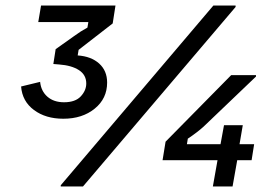

<svg xmlns="http://www.w3.org/2000/svg" viewBox="-20 -670 990 690"><path d="M207.5 -243.3Q144.2 -243.3 102.1 -274.6Q60 -305.8 55.8 -359.2L124.2 -375.8Q127.5 -342.5 150.4 -322.5Q173.3 -302.5 210 -302.5Q250.8 -302.5 270.4 -323.8Q290 -345 290 -370Q290 -400.8 263.8 -417.9Q237.5 -435 192.5 -438.3L171.7 -440L180 -493.3L245.8 -540Q260.8 -550.8 270 -556.7Q279.2 -562.5 294.2 -570.8L297.5 -590.8H117.5L127.5 -650H395L385 -585.8L262.5 -490.8L259.2 -470.8Q307.5 -467.5 336.3 -441.7Q365 -415.8 365 -373.3Q365 -315.8 320.4 -279.6Q275.8 -243.3 207.5 -243.3ZM198.3 0V-4.2L746.7 -650H826.7V-645L278.3 0ZM564.2 -94.2 575 -160.8 810.8 -400H900V-395L711.7 -215Q701.7 -205.8 687.1 -194.6Q672.5 -183.3 655 -171.7L651.7 -151.7H772.5L785 -220H852.5L840.8 -151.7H893.3L884.2 -94.2H832.5L815.8 0H745L761.7 -94.2Z"/></svg>

Font: Familjen Grotesk GF
Style: Italic
Weight: 400
Designer: Anders Wikstroem, Jonas Baeckman, Matilda Gysing, Kristian Moeller
Foundry: Familjen STHML AB
Version: Version 2.000; Beta; Release 4; Build 6